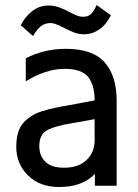

<svg xmlns="http://www.w3.org/2000/svg" viewBox="-20 -737 551 767"><path d="M112 -593 63 -636Q79 -669 108 -692Q137 -715 173 -715Q197 -715 218 -707Q239 -699 255.5 -690Q272 -681 285.5 -675.5Q299 -670 313 -670Q333 -670 345 -682.5Q357 -695 366 -717L423 -676Q404 -638 376 -619Q348 -600 316 -600Q294 -600 274 -608Q254 -616 235 -626Q199 -645 183 -645Q159 -645 143 -632Q127 -619 112 -593ZM236 -67Q294 -67 326 -98Q358 -129 358 -176V-261L269 -245Q205 -235 171 -218.5Q137 -202 137 -153Q137 -115 161 -91Q185 -67 236 -67ZM215 10Q139 10 92 -36Q45 -82 45 -150Q45 -214 73 -246Q101 -278 147.5 -292.5Q194 -307 252 -316L358 -336Q358 -396 332.5 -429Q307 -462 238 -462Q164 -462 83 -412V-504Q156 -542 243 -542Q351 -542 398.5 -487.5Q446 -433 446 -335V5H359V-43Q354 -36 337.5 -23.5Q321 -11 290.5 -0.5Q260 10 215 10Z"/></svg>

Font: LXGW 975 Gothic SC
Style: Regular
Weight: 400
Version: Version 2.01;February 25, 2021